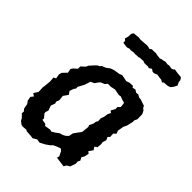

<svg xmlns="http://www.w3.org/2000/svg" viewBox="-209 -816 931 931"><g transform="rotate(45 256.5 -350.0)"><path d="M184 12 169 10 139 8 133 4 110 6 100 4 84 -8 77 -21 61 -37 62 -50 53 -60 50 -75 48 -87 38 -100 34 -122 45 -136 31 -145 45 -167V-177L44 -197L46 -212L49 -242L47 -268L59 -274L55 -298L59 -312L80 -334L76 -356L84 -367L101 -382V-398L113 -409L122 -418L126 -428L145 -449L156 -460L169 -467L173 -473L193 -481L212 -495L229 -501L260 -506L275 -512L309 -505L326 -511L348 -512L353 -504L369 -508L383 -499L395 -501L410 -493L421 -492L454 -481L459 -471L469 -463L477 -447L478 -413L471 -398V-387L464 -356L455 -337L453 -323L450 -307L456 -291L444 -281L445 -258L436 -250L443 -234L437 -215L439 -203L437 -180L424 -171L434 -156L419 -135L429 -127L424 -104L416 -90L424 -75L418 -63L419 -49L409 -20L394 -12L386 2L349 -3L334 -5L337 -18L325 -42L315 -50L296 -43L277 -34L269 -25L249 -11L223 3L203 0ZM184 -73 215 -78 225 -75 243 -86 259 -98 276 -103 289 -110 301 -122 305 -143 310 -150 327 -173 332 -180 336 -219 332 -226 342 -247 344 -261 350 -272 349 -291 355 -306 358 -327 366 -343 356 -351 368 -373 367 -385 379 -398 376 -423 358 -428 343 -434 331 -432 299 -438 276 -433H255L245 -421L225 -413L215 -401L207 -389L188 -380L179 -351L170 -334L162 -319V-307L155 -298L148 -277L159 -261L142 -237L145 -210L139 -195L142 -184L134 -163L139 -148L143 -137L138 -122L139 -114L155 -95L154 -85L178 -81ZM195 -623 179 -625 167 -627V-639L158 -647L163 -664L164 -685L171 -695L185 -696L201 -698L216 -696L230 -697L243 -698L251 -699H263L278 -695L287 -702H303L314 -703L328 -700L346 -698L357 -702L366 -703L376 -706L393 -704L404 -706L420 -703L430 -706L436 -712L453 -709L462 -708L483 -706L491 -694L492 -682L500 -666L494 -654L490 -647L480 -635L466 -631L453 -630L442 -629L436 -623L424 -630L412 -631L393 -634L376 -627L366 -628L355 -636L342 -627L332 -630L319 -629H309L299 -633L276 -632L268 -629H255L249 -628L235 -629L217 -626L211 -628Z"/></g></svg>

Font: Winky Rough
Style: Italic
Weight: 400
Italic angle: -8.97852°
Designer: Simon Atzbach
Foundry: typofactur
Version: Version 1.206